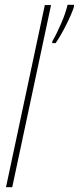

<svg xmlns="http://www.w3.org/2000/svg" viewBox="-20 -781 329 801"><path d="M5 0 167 -760H193L31 0ZM198 -601H212Q234 -633 256.5 -678Q279 -723 288 -751L289 -761H262Q254 -727 236 -685Q218 -643 198 -608Z"/></svg>

Font: Noto Sans Display Condensed Thin
Style: Italic
Weight: 250
Width: 3
Italic angle: -12°
Designer: Monotype Design Team
Foundry: Monotype Imaging Inc.
Version: Version 1.900